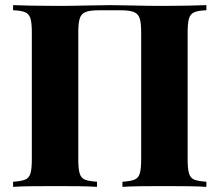

<svg xmlns="http://www.w3.org/2000/svg" viewBox="-20 -728 855 748"><path d="M784 -708V-688Q753 -687 737.5 -680.5Q722 -674 716.5 -656.5Q711 -639 711 -602V-106Q711 -70 716.5 -52Q722 -34 737.5 -28Q753 -22 784 -20V0Q757 -2 712 -2.5Q667 -3 616 -3Q572 -3 528.5 -2.5Q485 -2 457 0V-20Q488 -22 503.5 -28Q519 -34 524.5 -52Q530 -70 530 -106V-602Q530 -639 524 -657Q518 -675 500.5 -681.5Q483 -688 449 -688H366Q332 -688 314.5 -681.5Q297 -675 291 -657Q285 -639 285 -602V-106Q285 -70 290.5 -52Q296 -34 311.5 -28Q327 -22 358 -20V0Q330 -2 286.5 -2.5Q243 -3 199 -3Q148 -3 103 -2.5Q58 -2 31 0V-20Q62 -22 77.5 -28Q93 -34 98.5 -52Q104 -70 104 -106V-602Q104 -639 98.5 -656.5Q93 -674 77.5 -680.5Q62 -687 31 -688V-708Q58 -707 103 -706Q148 -705 199 -705Q258 -705 316 -706.5Q374 -708 409 -708Q444 -708 501 -706.5Q558 -705 616 -705Q667 -705 712 -706Q757 -707 784 -708Z"/></svg>

Font: Playfair Display ExtraBold
Style: Regular
Weight: 800
Designer: Claus Eggers Sørensen
Foundry: Claus Eggers Sørensen
Version: Version 1.203